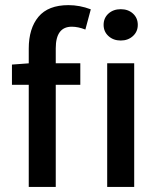

<svg xmlns="http://www.w3.org/2000/svg" viewBox="-20 -740 626 760"><path d="M339.4 -703.1 317.9 -623Q289.1 -634.3 264.2 -634.3Q200.7 -634.3 200.7 -548.8V-489.7H297.9V-404.3H200.7V0H93.8V-404.3H27.3V-484.4L93.8 -489.3V-547.4Q93.8 -627.4 132.3 -673.6Q170.9 -719.7 251 -719.7Q295.4 -719.7 339.4 -703.1ZM390.1 -641.6Q390.1 -668.9 409.4 -686.3Q428.7 -703.6 458 -703.6Q487.3 -703.6 506.3 -686.3Q525.4 -668.9 525.4 -641.6Q525.4 -614.7 506.1 -597.2Q486.8 -579.6 458 -579.6Q428.7 -579.6 409.4 -597.2Q390.1 -614.7 390.1 -641.6ZM404.3 0V-489.7H511.2V0Z"/></svg>

Font: Varta
Style: Bold
Weight: 700
Designer: Joana Correia, Viktoriya Grabowska, Eben Sorkin
Foundry: Sorkin Type
Version: Version 1.002; ttfautohint (v1.3) -l 8 -r 24 -G 200 -x 12 -H